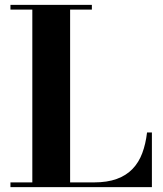

<svg xmlns="http://www.w3.org/2000/svg" viewBox="-20 -770 672 790"><path d="M23 0V-19.5H113V-730.5H23V-750H358V-730.5H268.5V-19.5H366.5Q421.5 -19.5 460.5 -33.8Q499.5 -48 525.2 -74.8Q551 -101.5 565.2 -139.5Q579.5 -177.5 585 -225H605V0Z"/></svg>

Font: Bodoni Moda SC 11pt
Style: Bold
Weight: 700
Version: Version 2.005